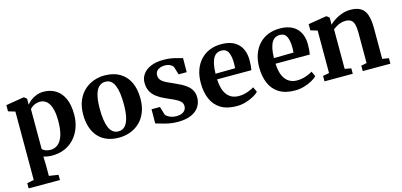

<svg xmlns="http://www.w3.org/2000/svg" viewBox="-69 -1014 3577 1710"><g transform="rotate(-15 1719.5 -159.0)"><path d="M25.5 239V191L88.5 178V-452.5L25.5 -471.5V-528.5L188.5 -555.5H195L219 -536.5L218.5 -481Q231 -498 253.8 -516Q276.5 -534 307.8 -546.2Q339 -558.5 375.5 -558.5Q435.5 -558.5 483.5 -530.2Q531.5 -502 559.5 -443.2Q587.5 -384.5 587.5 -292Q587.5 -229 568.2 -174Q549 -119 512 -77.2Q475 -35.5 423 -12.2Q371 11 305 11Q283 11 260.5 7.2Q238 3.5 225.5 -1L228 78V178L314 191V239ZM304.5 -42Q342.5 -42 372.2 -65.8Q402 -89.5 419 -141Q436 -192.5 436 -275Q436 -330.5 427.2 -369.8Q418.5 -409 403 -433.5Q387.5 -458 366.8 -469.2Q346 -480.5 322 -480.5Q299.5 -480.5 281 -473.8Q262.5 -467 249 -457Q235.5 -447 228 -438V-70Q235.5 -59.5 256.5 -50.8Q277.5 -42 304.5 -42Z M664.5 -269Q664.5 -341.5 686.8 -395.8Q709 -450 747.5 -486Q786 -522 834.8 -540Q883.5 -558 936.5 -558Q1020 -558 1077.5 -523.8Q1135 -489.5 1164.8 -426.8Q1194.5 -364 1194.5 -277.5Q1194.5 -204 1172.2 -149.8Q1150 -95.5 1111.5 -59.8Q1073 -24 1024 -6.5Q975 11 922 11Q860 11 812 -8.2Q764 -27.5 731.2 -64.2Q698.5 -101 681.5 -152.8Q664.5 -204.5 664.5 -269ZM931 -44.5Q966.5 -44.5 990.2 -68.2Q1014 -92 1026.2 -141.2Q1038.5 -190.5 1038.5 -266Q1038.5 -320 1032.8 -363.5Q1027 -407 1014.2 -438Q1001.5 -469 981 -485.5Q960.5 -502 930 -502Q894.5 -502 870 -478.5Q845.5 -455 833 -406Q820.5 -357 820.5 -280.5Q820.5 -226.5 826.5 -183Q832.5 -139.5 845.5 -108.5Q858.5 -77.5 879.8 -61Q901 -44.5 931 -44.5Z M1465 11Q1419.5 11 1380.2 3Q1341 -5 1311.2 -14.5Q1281.5 -24 1264 -28L1265 -158.5H1343L1365 -84Q1371 -73 1386.5 -63Q1402 -53 1422.2 -47.2Q1442.5 -41.5 1462 -41.5Q1494.5 -41.5 1515 -50.5Q1535.5 -59.5 1545.8 -75.2Q1556 -91 1556 -111.5Q1556 -137.5 1537 -155Q1518 -172.5 1484.5 -188.2Q1451 -204 1405.5 -223.5Q1363 -242.5 1331.5 -266.5Q1300 -290.5 1282.8 -323.8Q1265.5 -357 1265.5 -402.5Q1265.5 -447.5 1291.5 -482.2Q1317.5 -517 1365.2 -536.8Q1413 -556.5 1478 -556.5Q1525 -556.5 1558.5 -550Q1592 -543.5 1615.2 -536.2Q1638.5 -529 1654 -526.5L1653 -396.5H1578.5L1556.5 -468Q1552 -478.5 1540.8 -486.8Q1529.5 -495 1513.8 -500Q1498 -505 1479.5 -505Q1453.5 -505 1433.5 -497Q1413.5 -489 1402.2 -473.8Q1391 -458.5 1391 -438Q1391 -409 1408.8 -390.2Q1426.5 -371.5 1455.5 -357.8Q1484.5 -344 1517 -330Q1548.5 -316 1578.5 -300.5Q1608.5 -285 1632.8 -265.2Q1657 -245.5 1671.2 -218.5Q1685.5 -191.5 1685.5 -154.5Q1685.5 -108.5 1661.5 -70.8Q1637.5 -33 1588.5 -11Q1539.5 11 1465 11Z M2006 11Q1917 11 1860 -24.5Q1803 -60 1776 -123.5Q1749 -187 1749 -270Q1749 -337.5 1768.2 -390.8Q1787.5 -444 1822.8 -481.5Q1858 -519 1906.2 -538.5Q1954.5 -558 2013 -558Q2112.5 -558 2166 -506.5Q2219.5 -455 2221.5 -361Q2221.5 -328 2219.5 -304.5Q2217.5 -281 2214 -264.5H1898Q1900 -218.5 1910.2 -182.5Q1920.5 -146.5 1939.2 -121.5Q1958 -96.5 1985.2 -83.8Q2012.5 -71 2048.5 -71Q2087 -71 2127 -84.2Q2167 -97.5 2189.5 -113.5L2211.5 -66Q2195.5 -49 2163.8 -31.2Q2132 -13.5 2091 -1.2Q2050 11 2006 11ZM1897.5 -316.5 2078.5 -319Q2079.5 -330.5 2080 -342.2Q2080.5 -354 2080.5 -365.5Q2080.5 -428.5 2062.8 -465.5Q2045 -502.5 1999 -502.5Q1977.5 -502.5 1959.5 -493.2Q1941.5 -484 1928 -462.8Q1914.5 -441.5 1906.5 -405.8Q1898.5 -370 1897.5 -316.5Z M2544.5 11Q2455.5 11 2398.5 -24.5Q2341.5 -60 2314.5 -123.5Q2287.5 -187 2287.5 -270Q2287.5 -337.5 2306.8 -390.8Q2326 -444 2361.2 -481.5Q2396.5 -519 2444.8 -538.5Q2493 -558 2551.5 -558Q2651 -558 2704.5 -506.5Q2758 -455 2760 -361Q2760 -328 2758 -304.5Q2756 -281 2752.5 -264.5H2436.5Q2438.5 -218.5 2448.8 -182.5Q2459 -146.5 2477.8 -121.5Q2496.5 -96.5 2523.8 -83.8Q2551 -71 2587 -71Q2625.5 -71 2665.5 -84.2Q2705.5 -97.5 2728 -113.5L2750 -66Q2734 -49 2702.2 -31.2Q2670.5 -13.5 2629.5 -1.2Q2588.5 11 2544.5 11ZM2436 -316.5 2617 -319Q2618 -330.5 2618.5 -342.2Q2619 -354 2619 -365.5Q2619 -428.5 2601.2 -465.5Q2583.5 -502.5 2537.5 -502.5Q2516 -502.5 2498 -493.2Q2480 -484 2466.5 -462.8Q2453 -441.5 2445 -405.8Q2437 -370 2436 -316.5Z M2875.5 -61V-452.5L2813 -471.5V-528.5L2977.5 -555.5H2985L3009 -536.5V-498L3008 -471Q3028.5 -491.5 3059 -511Q3089.5 -530.5 3126.8 -543.2Q3164 -556 3204 -556Q3262.5 -556 3298 -534.2Q3333.5 -512.5 3349.5 -465.5Q3365.5 -418.5 3365.5 -342.5V-60.5L3425 -50.5V0H3170V-50L3221.5 -60.5V-340Q3221.5 -386.5 3213.8 -415.5Q3206 -444.5 3187.5 -458.2Q3169 -472 3136 -472Q3112 -472 3090.5 -465Q3069 -458 3051 -447.2Q3033 -436.5 3019.5 -426V-61L3078 -50V0H2817.5V-50Z"/></g></svg>

Font: Merriweather 48pt
Style: Bold
Weight: 700
Version: Version 2.100